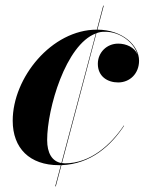

<svg xmlns="http://www.w3.org/2000/svg" viewBox="-20 -575 530 680"><path d="M347.5 -555H345.5L323 -470C163 -470 25 -300 25 -147.5C25 -50 85 10 188.5 10C191 10 193 10 195.5 10L175.5 85H177.5L197.5 10C303.5 6 374 -61 419.5 -129.5L418.5 -130.5C372.5 -62 300.5 3.5 210 3.5C206.5 3.5 202.5 3 199.5 2.5L321.5 -457.5C331.5 -461 341.5 -463 352.5 -462.5C403.5 -463 454 -426 467 -382C456.5 -407.5 427 -420.5 398.5 -420.5C358 -420.5 326.5 -389 326.5 -349C326.5 -304 361 -283 398.5 -283C440 -283 472.5 -314.5 472.5 -360C472.5 -414 414 -469.5 325 -470ZM147 -79C147 -189.5 212.5 -417 319.5 -456.5L197.5 2.5C164 -3.5 147 -33.5 147 -79Z"/></svg>

Font: Bodoni* 96pt
Style: Bold Italic
Weight: 700
Italic angle: -13°
Version: Version 2.3